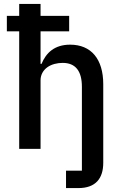

<svg xmlns="http://www.w3.org/2000/svg" viewBox="-20 -760 623 980"><path d="M317 111H398V-317C398 -398 365 -439 300 -439C272 -439 243 -432 222 -417C201 -402 187 -379 187 -350V0H78V-600H15V-679H78V-740H187V-679H333V-600H187V-434H192C215 -490 258 -532 338 -532C445 -532 507 -459 507 -330V71C507 151 468 200 380 200H317Z"/></svg>

Font: Plexus Sans Medium
Style: Regular
Weight: 500
Version: Version 2.001;PS 002.001;hotconv 1.0.70;makeotf.lib2.5.58329